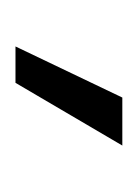

<svg xmlns="http://www.w3.org/2000/svg" viewBox="15 -937 178 248"><g transform="rotate(90 104.0 -813.0)"><path d="M40 -744 106 -882H168L87 -744Z"/></g></svg>

Font: Mona Sans ExtraLight Light
Style: Regular
Weight: 300
Version: Version 2.000